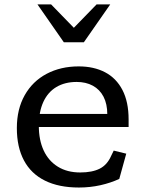

<svg xmlns="http://www.w3.org/2000/svg" viewBox="-20 -826 660 858"><path d="M55.3 -253.7Q55.3 -338.2 90.4 -400.5Q125.5 -462.8 188.3 -496.1Q251.2 -529.3 331.8 -529.3Q399.2 -529.3 449.3 -503.2Q499.5 -477 527.1 -424Q554.7 -371 554.7 -292.3V-258.5H135.3V-316.8H481L459.5 -294.7V-314.7Q459.5 -361.2 442.7 -393.7Q425.8 -426.2 394.9 -443Q364 -459.8 322.8 -459.8Q270.3 -459.8 232.2 -437.3Q194.2 -414.8 173.8 -370.8Q153.5 -326.7 153.5 -263.7Q153.5 -200.3 175.2 -153.5Q197 -106.7 238.7 -81Q280.3 -55.3 338.5 -55.3Q392.2 -55.3 425.7 -72.3Q459.2 -89.3 476.7 -129.5L488.2 -153L544.2 -139.3L513 -26.5Q474.8 -8.7 428.6 1.7Q382.3 12 332.7 12Q243 12 180.9 -18.8Q118.8 -49.5 87.1 -109Q55.3 -168.5 55.3 -253.7ZM265.2 -637.2H354.8L472.5 -806.2H411.5L310 -701.8L208.5 -806.2H147.5Z"/></svg>

Font: Monaspace Xenon Var
Style: Regular
Weight: 400
Designer: Riley Cran and the Lettermatic Team
Version: Version 1.000 (Monaspace Xenon Var)